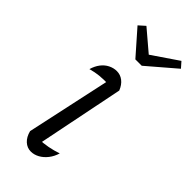

<svg xmlns="http://www.w3.org/2000/svg" viewBox="-232 -759 810 810"><g transform="rotate(45 172.5 -354.0)"><path d="M142 -24 128 -55Q157 -56 183.5 -61Q210 -66 236 -75Q229 -51 214.5 -32.5Q200 -14 181.5 -4Q163 6 144 6Q122 6 105 -9.5Q88 -25 81 -53L169 -460L180 -426Q145 -427 121.5 -424.5Q98 -422 73 -415Q80 -439 93 -456Q106 -473 124 -482Q142 -491 161 -491Q182 -491 199 -478Q216 -465 226 -440ZM181 -581 86 -689 114 -714 207 -635 323 -714 345 -689 219 -581Z"/></g></svg>

Font: Piazzolla Thin Light
Style: Italic
Weight: 300
Italic angle: -11.3°
Version: Version 2.005